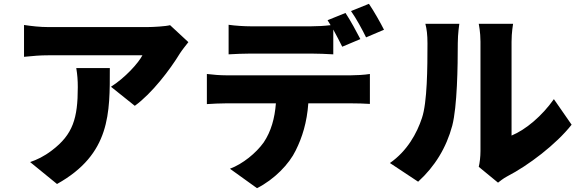

<svg xmlns="http://www.w3.org/2000/svg" viewBox="-20 -898 3040 1007"><path d="M968 -677 872 -766C851 -760 785 -756 752 -756C704 -756 304 -756 233 -756C189 -756 147 -761 106 -767V-600C158 -605 189 -608 233 -608C304 -608 672 -608 727 -608C705 -566 636 -490 562 -443L687 -343C777 -408 872 -533 923 -617C933 -633 956 -662 968 -677ZM556 -541H380C386 -505 388 -476 388 -441C388 -278 363 -193 252 -109C210 -77 173 -60 138 -48L279 67C561 -90 556 -306 556 -541Z M1915 -878 1821 -840C1848 -802 1880 -743 1900 -702L1994 -742C1977 -776 1941 -840 1915 -878ZM1792 -830 1698 -792 1714 -766C1681 -762 1645 -760 1612 -760C1552 -760 1361 -760 1295 -760C1261 -760 1213 -763 1179 -768V-613C1212 -615 1260 -617 1295 -617C1361 -617 1552 -617 1612 -617C1650 -617 1691 -615 1728 -613V-743C1745 -712 1762 -679 1775 -653L1870 -693C1852 -728 1817 -793 1792 -830ZM1065 -510V-352C1093 -354 1137 -356 1166 -356H1427C1421 -278 1402 -209 1363 -151C1323 -95 1253 -38 1186 -13L1328 89C1419 43 1497 -38 1531 -109C1565 -177 1590 -256 1597 -356H1821C1851 -356 1893 -355 1920 -353V-510C1892 -505 1842 -503 1821 -503C1758 -503 1231 -503 1166 -503C1135 -503 1096 -506 1065 -510Z M2491 -23 2592 60C2603 52 2616 40 2640 27C2751 -30 2897 -141 2978 -244L2885 -378C2823 -290 2738 -218 2663 -187C2663 -265 2663 -589 2663 -679C2663 -728 2671 -773 2671 -773H2491C2491 -773 2500 -729 2500 -680C2500 -589 2500 -163 2500 -106C2500 -75 2496 -44 2491 -23ZM2025 -43 2173 55C2260 -24 2321 -123 2352 -239C2378 -340 2381 -549 2381 -672C2381 -720 2389 -773 2389 -773H2211C2218 -746 2222 -717 2222 -670C2222 -545 2221 -361 2193 -279C2167 -200 2116 -106 2025 -43Z"/></svg>

Font: Noto Sans HK Black
Style: Regular
Weight: 900
Designer: Ryoko NISHIZUKA 西塚涼子 (kana, bopomofo & ideographs); Paul D. Hunt (Latin, Greek & Cyrillic); Sandoll Communications 산돌커뮤니
Foundry: Adobe
Version: Version 2.004;hotconv 1.0.118;makeotfexe 2.5.65603